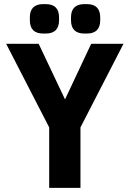

<svg xmlns="http://www.w3.org/2000/svg" viewBox="-20 -913 630 933"><path d="M580 -700 371 -294V0H219V-294L10 -700H168L296 -430L423 -700ZM125 -815V-828Q125 -893 190 -893H202Q267 -893 267 -828V-815Q267 -750 202 -750H190Q125 -750 125 -815ZM325 -815V-828Q325 -893 390 -893H402Q467 -893 467 -828V-815Q467 -750 402 -750H390Q325 -750 325 -815Z"/></svg>

Font: Krub
Style: Bold
Weight: 700
Version: Version 1.000; ttfautohint (v1.6)